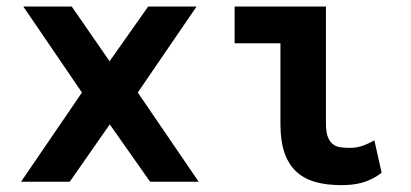

<svg xmlns="http://www.w3.org/2000/svg" viewBox="-20 -548 1240 579"><path d="M310.5 -363.3 426.8 -528.3H572.8L395.5 -269L579.1 0H432.6L311 -172.9L190.4 0H43.5L227.1 -269L50.3 -528.3H196.3Z M687.5 -528.3H962.9V-175.8Q962.9 -149.4 968.8 -134.8Q974.6 -120.1 984.4 -112.8Q994.1 -105.5 1007.3 -103.8Q1020.5 -102.1 1035.2 -102.1Q1057.1 -102.1 1076.4 -109.4Q1095.7 -116.7 1108.9 -125L1130.9 -26.9Q1115.2 -15.1 1100.1 -7.8Q1085 -0.5 1070.1 3.4Q1055.2 7.3 1040 8.8Q1024.9 10.3 1009.3 10.3Q964.4 10.3 930.2 0.5Q896 -9.3 872.8 -31.2Q849.6 -53.2 837.6 -88.1Q825.7 -123 825.7 -173.3V-417.5H687.5Z"/></svg>

Font: Roboto Mono
Style: Bold
Weight: 700
Designer: Google
Version: Version 2.000985; 2015; ttfautohint (v1.3)